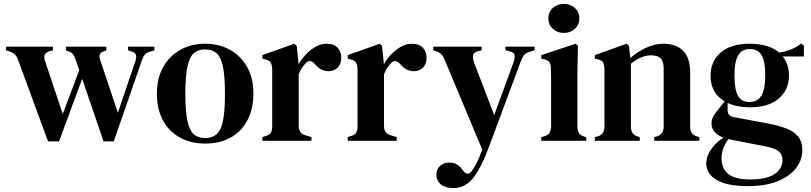

<svg xmlns="http://www.w3.org/2000/svg" viewBox="-20 -718 4133 979"><path d="M225 3 72 -413Q66 -431 55.5 -440.5Q45 -450 28 -456L11 -461V-480H250V-461L234 -457Q196 -447 209 -409L300 -137L384 -360L369 -405Q362 -426 354.5 -438Q347 -450 333 -455L316 -461V-480H522V-461L508 -456Q492 -450 488.5 -439.5Q485 -429 492 -409L581 -143L671 -408Q683 -447 653 -455L633 -461V-480H767V-461L745 -455Q728 -450 719 -440Q710 -430 704 -412L560 3H508L399 -316L281 3Z M1026 14Q952 14 896.5 -17Q841 -48 810.5 -105Q780 -162 780 -241Q780 -320 812.5 -377Q845 -434 900.5 -464.5Q956 -495 1026 -495Q1096 -495 1151.5 -464.5Q1207 -434 1239.5 -377.5Q1272 -321 1272 -241Q1272 -162 1241.5 -104.5Q1211 -47 1156 -16.5Q1101 14 1026 14ZM1026 -14Q1062 -14 1084.5 -33.5Q1107 -53 1117 -102Q1127 -151 1127 -239Q1127 -328 1117 -377.5Q1107 -427 1084.5 -446.5Q1062 -466 1026 -466Q990 -466 968 -446.5Q946 -427 935.5 -377.5Q925 -328 925 -239Q925 -151 935.5 -102Q946 -53 968 -33.5Q990 -14 1026 -14Z M1318 0V-19L1333 -24Q1353 -29 1360.5 -41Q1368 -53 1368 -73V-366Q1367 -388 1360 -399.5Q1353 -411 1333 -415L1318 -419V-437L1481 -495L1493 -484L1502 -396V-389Q1517 -417 1540 -441Q1563 -465 1590 -480Q1617 -495 1644 -495Q1682 -495 1701 -475Q1720 -455 1720 -424Q1720 -390 1701 -372.5Q1682 -355 1655 -355Q1615 -355 1586 -391L1584 -393Q1574 -405 1561.5 -406.5Q1549 -408 1537 -394Q1527 -384 1518.5 -370.5Q1510 -357 1503 -339V-77Q1503 -58 1511 -45.5Q1519 -33 1538 -28L1568 -19V0Z M1753 0V-19L1768 -24Q1788 -29 1795.5 -41Q1803 -53 1803 -73V-366Q1802 -388 1795 -399.5Q1788 -411 1768 -415L1753 -419V-437L1916 -495L1928 -484L1937 -396V-389Q1952 -417 1975 -441Q1998 -465 2025 -480Q2052 -495 2079 -495Q2117 -495 2136 -475Q2155 -455 2155 -424Q2155 -390 2136 -372.5Q2117 -355 2090 -355Q2050 -355 2021 -391L2019 -393Q2009 -405 1996.5 -406.5Q1984 -408 1972 -394Q1962 -384 1953.5 -370.5Q1945 -357 1938 -339V-77Q1938 -58 1946 -45.5Q1954 -33 1973 -28L2003 -19V0Z M2291 241Q2251 241 2228 222Q2205 203 2205 172Q2205 144 2224.5 127.5Q2244 111 2268 111Q2293 111 2309 120Q2325 129 2337 146L2343 154Q2366 182 2386 153Q2399 136 2411.5 111Q2424 86 2439 45L2249 -409Q2242 -428 2233 -438.5Q2224 -449 2206 -456L2189 -462V-480H2436V-462L2415 -456Q2393 -449 2391.5 -434.5Q2390 -420 2398 -397L2500 -131L2598 -399Q2606 -421 2604 -436Q2602 -451 2579 -456L2557 -462V-480H2706V-462L2684 -455Q2662 -449 2652.5 -437.5Q2643 -426 2635 -404L2475 26Q2435 136 2393.5 188.5Q2352 241 2291 241Z M2855 -550Q2822 -550 2799 -571Q2776 -592 2776 -624Q2776 -657 2799 -677.5Q2822 -698 2855 -698Q2888 -698 2911 -677.5Q2934 -657 2934 -624Q2934 -592 2911 -571Q2888 -550 2855 -550ZM2740 0V-19L2755 -23Q2775 -29 2782 -41Q2789 -53 2790 -73V-257Q2790 -288 2790 -314.5Q2790 -341 2789 -369Q2789 -389 2781.5 -400.5Q2774 -412 2754 -416L2740 -419V-437L2915 -495L2927 -484L2924 -342V-72Q2924 -52 2931.5 -40Q2939 -28 2958 -22L2969 -19V0Z M3013 0V-19L3029 -23Q3062 -33 3062 -72V-367Q3061 -388 3055 -399.5Q3049 -411 3029 -415L3013 -419V-437L3175 -495L3187 -484L3194 -422Q3230 -454 3274.5 -474.5Q3319 -495 3362 -495Q3428 -495 3463.5 -459Q3499 -423 3499 -349V-71Q3499 -32 3535 -22L3546 -19V0H3316V-19L3331 -23Q3364 -34 3364 -72V-369Q3364 -404 3349 -420Q3334 -436 3299 -436Q3250 -436 3197 -393V-71Q3197 -32 3232 -22L3242 -19V0Z M3803 -171Q3737 -171 3690 -193V-157Q3690 -127 3720 -121L3898 -88Q3949 -78 3988 -63.5Q4027 -49 4049 -22.5Q4071 4 4071 49Q4071 97 4039.5 138.5Q4008 180 3946.5 205.5Q3885 231 3793 231Q3714 231 3667.5 214.5Q3621 198 3601 172Q3581 146 3581 116Q3581 80 3605.5 44Q3630 8 3669 -16Q3608 -39 3608 -89Q3608 -108 3617 -124Q3626 -140 3639 -156L3675 -201Q3603 -243 3603 -332Q3603 -405 3654.5 -450Q3706 -495 3803 -495Q3900 -495 3953 -450Q3985 -455 4013 -466Q4041 -477 4065 -496L4079 -486V-430H3971Q4003 -390 4003 -332Q4003 -261 3951.5 -216Q3900 -171 3803 -171ZM3801 -198Q3843 -198 3862.5 -230.5Q3882 -263 3882 -335Q3882 -406 3863 -437Q3844 -468 3804 -468Q3764 -468 3744.5 -436.5Q3725 -405 3725 -333Q3725 -261 3743 -229.5Q3761 -198 3801 -198ZM3659 87Q3659 142 3694 169.5Q3729 197 3805 197Q3889 197 3929.5 169.5Q3970 142 3970 97Q3970 69 3949.5 53Q3929 37 3881 28L3702 -7Q3698 -8 3694 -9Q3679 11 3669 37Q3659 63 3659 87Z"/></svg>

Font: DM Serif Text
Style: Regular
Weight: 400
Designer: Colophon Foundry, Frank Grießhammer
Foundry: Colophon Foundry
Version: Version 5.200; ttfautohint (v1.8.3)